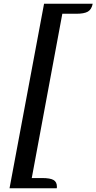

<svg xmlns="http://www.w3.org/2000/svg" viewBox="-20 -816 518 1032"><path d="M31.2 196 216.8 -796H478.3Q472.2 -765.2 452.4 -753.6Q432.7 -742 388.8 -742H315L150.7 141H206.8Q249.7 141 267.8 151.5Q285.8 162 285.8 187Q285.8 189.8 285.7 192.2Q285.5 194.5 284.8 196Z"/></svg>

Font: Sansita Swashed Light
Style: Regular
Weight: 300
Designer: Pablo Cosgaya
Foundry: Omnibus-Type
Version: Version 1.003